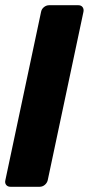

<svg xmlns="http://www.w3.org/2000/svg" viewBox="-29 -591 340 735"><path d="M11 124Q0.4 124 -5.4 116.8Q-11.1 109.5 -8.5 98.9L128.3 -545.9Q130.3 -556.5 139.3 -563.8Q148.4 -571 159 -571H271Q281.6 -571 287.1 -563.8Q292.5 -556.5 290.5 -545.9L153.7 98.9Q151.1 109.5 142.4 116.8Q133.6 124 123 124Z"/></svg>

Font: Rubik Light
Style: Italic
Weight: 300
Italic angle: -12°
Designer: Hubert and Fischer
Foundry: Hubert and Fischer
Version: Version 2.300;gftools[0.9.30]